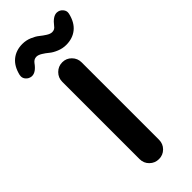

<svg xmlns="http://www.w3.org/2000/svg" viewBox="-352 -1001 1038 1038"><g transform="rotate(-45 167.5 -481.5)"><path d="M92.8 -74.2V-666Q92.8 -696.3 114.7 -718.3Q136.7 -740.2 167.5 -740.2Q198.2 -740.2 219.7 -718.3Q241.2 -696.3 241.2 -666V-74.2Q241.2 -43 219.7 -21.5Q198.2 0 167.5 0Q136.7 0 114.7 -21.5Q92.8 -43 92.8 -74.2ZM249 -791Q221.7 -791 195.8 -801.8Q169.9 -812.5 154.3 -825.7Q138.7 -838.9 121.1 -849.6Q103.5 -860.4 89.8 -860.4Q71.3 -860.4 58.6 -843.8Q29.3 -802.7 0 -802.7Q-2 -802.7 -2.9 -802.7Q-23.4 -804.7 -36.1 -820.3Q-44.9 -831.1 -44.9 -844.7Q-44.9 -849.6 -43.9 -854.5Q-31.2 -908.2 2.4 -935.5Q36.1 -962.9 85 -962.9Q113.3 -962.9 138.7 -952.1Q164.1 -941.4 179.7 -928.7Q195.3 -916 212.9 -904.8Q230.5 -893.6 244.1 -893.6Q263.7 -893.6 274.4 -909.2Q306.6 -951.2 335 -951.2Q335.9 -951.2 336.9 -951.2Q357.4 -950.2 370.1 -934.6Q379.9 -922.9 379.9 -910.2Q379.9 -905.3 378.9 -900.4Q366.2 -845.7 332.5 -818.4Q298.8 -791 249 -791Z"/></g></svg>

Font: Gen Jyuu GothicX Bold
Style: Bold
Weight: 700
Designer: Ryoko NISHIZUKA (kana &amp; ideographs); Paul D. Hunt (Latin, Greek &amp; Cyrillic); Wenlong ZHANG (bopomofo); Sandoll C
Version: Version 1.058.20140828